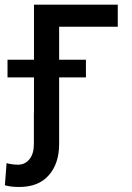

<svg xmlns="http://www.w3.org/2000/svg" viewBox="-70 -565 551 799"><path d="M420.1 -545.5V-453.8H176.1V0H71.4V-545.5ZM-38.7 -242.9V-316.4H287.6V-242.9ZM71 -95.9H176.1V33.7Q176.1 115.4 133.2 164.2Q90.2 213.1 10.3 213.1Q-6 213.1 -20.1 211.6Q-34.1 210.2 -49.7 206L-42.6 113.6Q-34.8 116.8 -19.4 118.6Q-3.9 120.4 5 120.4Q33.7 120.4 52.4 97.8Q71 75.3 71 33.7Z"/></svg>

Font: Inter UI Medium
Style: Regular
Weight: 500
Designer: Rasmus Andersson
Foundry: rsms
Version: 3.2;8d6f07862